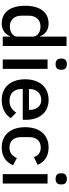

<svg xmlns="http://www.w3.org/2000/svg" viewBox="696 -1480 796 2228"><g transform="rotate(90 1094.0 -366.0)"><path d="M405 0H514V-740H405V-434H400C377 -497 323 -532 254 -532C122 -532 47 -432 47 -260C47 -88 122 12 254 12C323 12 377 -25 400 -86H405ZM287 -82C211 -82 162 -135 162 -215V-305C162 -385 211 -438 287 -438C354 -438 405 -402 405 -349V-171C405 -118 354 -82 287 -82Z M725 -613C770 -613 789 -637 789 -670V-687C789 -720 770 -744 725 -744C680 -744 660 -720 660 -687V-670C660 -637 680 -613 725 -613ZM670 0H779V-520H670Z M1139 12C1236 12 1312 -29 1351 -93L1287 -156C1256 -108 1214 -78 1150 -78C1062 -78 1013 -135 1013 -215V-232H1370V-273C1370 -417 1292 -532 1139 -532C991 -532 900 -426 900 -260C900 -94 991 12 1139 12ZM1139 -447C1211 -447 1255 -394 1255 -314V-304H1013V-311C1013 -391 1063 -447 1139 -447Z M1692 12C1792 12 1862 -35 1897 -120L1814 -164C1791 -112 1756 -78 1692 -78C1612 -78 1571 -133 1571 -213V-306C1571 -386 1612 -441 1692 -441C1752 -441 1788 -410 1803 -362L1893 -404C1862 -481 1796 -532 1692 -532C1543 -532 1456 -426 1456 -260C1456 -94 1543 12 1692 12Z M2056 -613C2101 -613 2120 -637 2120 -670V-687C2120 -720 2101 -744 2056 -744C2011 -744 1991 -720 1991 -687V-670C1991 -637 2011 -613 2056 -613ZM2001 0H2110V-520H2001Z"/></g></svg>

Font: IBMKR Medm
Style: Regular
Weight: 500
Designer: Mike Abbink; Paul van der Laan; Pieter van Rosmalen; Wujin Sim; Chorong Kim; Dohee Lee;
Foundry: Sandoll Inc.
Version: Version 1.002